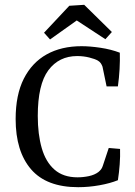

<svg xmlns="http://www.w3.org/2000/svg" viewBox="-20 -770 563 798"><path d="M305 8Q173 8 109 -66.5Q45 -141 45 -275Q45 -376 79 -443Q113 -510 174 -544Q235 -578 319 -578Q354 -578 397.5 -571.5Q441 -565 478 -551Q479 -519 477 -483Q475 -447 470 -411H423L406 -493Q403 -501 399 -507Q395 -513 387 -518Q375 -525 351 -531Q327 -537 301 -537Q225 -537 181 -478Q137 -419 137 -288Q137 -212 153.5 -154.5Q170 -97 206.5 -65Q243 -33 302 -33Q326 -33 349.5 -38Q373 -43 389 -55Q395 -60 399.5 -65.5Q404 -71 407 -80L432 -155L479 -151Q480 -121 477.5 -87Q475 -53 470 -21Q438 -8 393.5 0Q349 8 305 8ZM163 -634 268 -746 330 -750 445 -637 418 -607 299 -685 188 -606Z"/></svg>

Font: Rasa
Style: Regular
Weight: 400
Designer: Anna Giedrys (Yrsa+Rasa design), David Brezina (Yrsa art-direction, Rasa art-direction, design)
Foundry: Rosetta Type Foundry
Version: Version 2.004